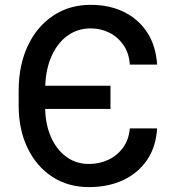

<svg xmlns="http://www.w3.org/2000/svg" viewBox="-20 -757 715 787"><path d="M344.5 9.9Q258.9 9.9 194.1 -32.5Q129.3 -74.9 92.9 -150.4Q56.5 -225.9 56.5 -324.9V-384.9Q56.5 -489.3 93.8 -568.7Q131 -648.1 197.6 -692.6Q264.2 -737.2 351.6 -737.2Q429 -737.2 488.6 -707.7Q548.3 -678.3 583.8 -623.4Q619.3 -568.5 623.9 -492.2H512.1Q509.2 -538.4 486.7 -571.6Q464.1 -604.8 428.8 -622.7Q393.5 -640.6 351.6 -640.6Q298.3 -640.6 257.1 -611Q215.9 -581.3 191.9 -528.2Q168 -475.1 165.5 -405.5H432.9V-310.4H165.1Q166.9 -243.6 190 -192.8Q213.1 -142 252.8 -113.5Q292.6 -84.9 344.5 -84.9Q388.1 -84.9 424.9 -102.5Q461.6 -120 485.1 -152.9Q508.5 -185.7 512.1 -230.8H623.9Q619.7 -156.2 583.5 -102.3Q547.2 -48.3 485.8 -19.2Q424.4 9.9 344.5 9.9Z"/></svg>

Font: Inter Zeller Medium
Style: Regular
Weight: 500
Designer: Rasmus Andersson; Joe Bland
Foundry: zeller
Version: Version 3.015;git-dec3a8cb1